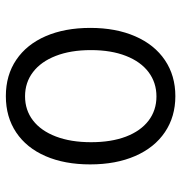

<svg xmlns="http://www.w3.org/2000/svg" viewBox="-2 -598 605 640"><g transform="rotate(-90 300.0 -277.5)"><path d="M72.5 -279Q72.5 -364 100 -427.5Q127.5 -491 179 -525.5Q230.5 -560 300 -560Q370 -560 421.2 -525.2Q472.5 -490.5 500 -427Q527.5 -363.5 527.5 -278.5Q527.5 -193 499.5 -128.8Q471.5 -64.5 420 -29.8Q368.5 5 300 5Q231.5 5 180 -29.8Q128.5 -64.5 100.5 -128.8Q72.5 -193 72.5 -279ZM453.5 -276.5Q453.5 -344 434.2 -393.5Q415 -443 380.2 -469.5Q345.5 -496 299.5 -496Q253.5 -496 219 -469.5Q184.5 -443 165.5 -393.2Q146.5 -343.5 146.5 -276Q146.5 -208.5 165.2 -159.5Q184 -110.5 218.5 -84.2Q253 -58 299 -58Q345 -58 380 -84.2Q415 -110.5 434.2 -159.8Q453.5 -209 453.5 -276.5Z"/></g></svg>

Font: JuliaMono Light
Style: Regular
Weight: 300
Monospace: yes
Designer: cormullion
Foundry: corm
Version: Version 0.054; ttfautohint (v1.8.4)